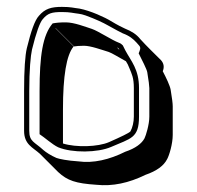

<svg xmlns="http://www.w3.org/2000/svg" viewBox="-20 -498 572 558"><path d="M369 -242V-159C369 -143 365 -127 359 -116C354 -111 333 -101 297 -85C265 -71 201 -69 163 -81V-180C163 -277 173 -338 194 -363L141 -416H142L195 -363C201 -364 211 -365 224 -365C244 -365 276 -353 296 -347C305 -344 326 -331 346 -320C350 -314 353 -308 356 -300C363 -283 369 -272 369 -242ZM453 -291C458 -303 456 -314 448 -323C428 -343 407 -363 388 -384C377 -398 363 -407 343 -415C336 -418 322 -425 302 -437C286 -447 243 -467 211 -473C193 -475 187 -478 160 -478C129 -478 111 -473 93 -452C81 -439 70 -407 58 -358C53 -337 50 -296 50 -233V-118C50 -78 75 -70 96 -51L149 2C176 27 200 35 260 39C307 44 354 34 403 10C435 -1 456 -16 466 -36C472 -47 482 -80 482 -106V-189C482 -197 480 -213 476 -237C474 -249 463 -272 453 -291ZM327 -353 320 -360C323 -359 324 -358 325 -357ZM408 -288C412 -264 414 -248 414 -242V-159C414 -136 404 -104 400 -96C392 -81 374 -67 344 -57C298 -34 251 -23 208 -29C176 -31 152 -36 144 -39C128 -46 114 -55 106 -62C80 -86 65 -86 65 -118V-233C65 -295 69 -336 73 -354C85 -403 96 -433 104 -442C119 -460 131 -463 160 -463C185 -463 191 -460 209 -458C215 -457 221 -456 229 -453C259 -442 280 -432 294 -424C315 -412 329 -405 337 -401C356 -394 367 -385 377 -374L384 -366C391 -359 386 -351 383 -343C392 -325 407 -296 408 -288ZM133 -430C104 -396 95 -336 95 -233V-108C109 -99 132 -78 149 -70C190 -53 264 -54 303 -71C360 -96 384 -96 384 -159V-242C384 -297 361 -320 344 -352L337 -366C334 -369 331 -372 325 -374C306 -381 265 -408 247 -414C228 -420 196 -433 171 -433C154 -433 144 -432 133 -430Z"/></svg>

Font: Squarish
Style: Shd
Weight: 400
Foundry: Cannot Into Space Fonts
Version: Version 0.272